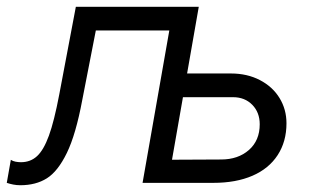

<svg xmlns="http://www.w3.org/2000/svg" viewBox="-49 -540 919 567"><path d="M-29 0 -17 -68Q-11 -64 -3 -62.5Q5 -61 13 -61Q41 -61 60.5 -79Q80 -97 95.5 -139.5Q111 -182 126 -261L175 -520H538L447 0H372L451 -450H234L194 -245Q175 -143 148.5 -88.5Q122 -34 89.5 -13.5Q57 7 11 7Q0 7 -10 5Q-20 3 -29 0ZM400 -68 604 -69Q654 -69 686 -97Q718 -125 718 -173Q718 -208 696 -230.5Q674 -253 639 -253H431L444 -323H633Q681 -323 718.5 -303.5Q756 -284 776.5 -250.5Q797 -217 797 -176Q797 -122 771 -82Q745 -42 696.5 -21Q648 0 581 0H385Z"/></svg>

Font: Fixel Italic Variable Display Thin
Style: Italic
Weight: 100
Italic angle: -10°
Designer: AlfaBravo + MacPaw
Foundry: Kyrylo Tkachov, Marchela Mozhyna, Serhii Makarenko, Maria Weinstein, Zakhar Kryvoshyya
Version: Version 1.210;Glyphs 3.2 (3217)